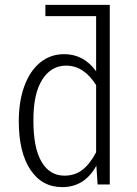

<svg xmlns="http://www.w3.org/2000/svg" viewBox="-20 -756 563 787"><path d="M430 0H380L375 -77Q327 11 235 11Q152 11 104.5 -60.5Q57 -132 57 -259Q57 -341 80 -403.5Q103 -466 145 -500Q187 -534 243 -534Q323 -534 374 -464V-690H166V-736H430ZM374 -132V-407Q324 -487 251 -487Q189 -487 152.5 -428.5Q116 -370 117 -260Q117 -149 150.5 -92.5Q184 -36 244 -36Q287 -36 318 -60Q349 -84 374 -132Z"/></svg>

Font: Fira Sans Condensed Light
Style: Regular
Weight: 300
Width: 3
Designer: bBox Type GmbH & Carrois Corporate GbR & Edenspiekermann AG
Foundry: bBox Type GmbH & Carrois Corporate GbR & Edenspiekermann AG
Version: Version 4.301